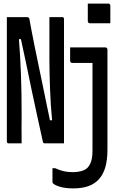

<svg xmlns="http://www.w3.org/2000/svg" viewBox="-20 -795 640 1065"><path d="M100 0H27Q24 0 22 -1.5Q20 -3 19 -5Q18 -7 18 -11V-700H129Q133 -700 135.5 -699Q138 -698 140 -696Q142 -694 143 -690Q148 -661 155.5 -622.5Q163 -584 172 -538.5Q181 -493 192 -442Q203 -391 214 -336Q225 -281 237 -224Q247 -176 257 -128H269Q265 -172 262 -212Q259 -259 257.5 -302.5Q256 -346 255 -386Q254 -426 254 -465.5Q254 -505 254 -545V-700H326Q331 -700 333 -697Q335 -694 335 -689V0H229Q225 0 222 -1.5Q219 -3 218 -8Q202 -80 186.5 -151.5Q171 -223 155.5 -295.5Q140 -368 125 -443Q111 -508 96 -578H85Q89 -532 91 -491Q94 -440 96 -388.5Q98 -337 99 -282Q100 -227 100 -161Q99 -126 99.5 -83Q100 -40 100 0ZM565 -532Q568 -532 570.5 -530.5Q573 -529 574.5 -526.5Q576 -524 576 -521V35Q576 90 565 130Q554 170 530.5 197Q507 224 471.5 237Q436 250 387 250Q344 250 314.5 241.5Q285 233 274 222Q273 220 272 218.5Q271 217 271 214Q271 194 271 176Q271 158 271 138H286Q312 150 334.5 155Q357 160 386 160Q410 160 431 154Q452 148 465 136Q474 126 480.5 113Q487 100 490 82Q493 64 493 42V-446H381Q377 -446 374.5 -447.5Q372 -449 370.5 -451.5Q369 -454 369 -457V-532ZM467 -775H581Q586 -775 589 -772Q592 -769 592 -764V-666H478Q475 -666 472.5 -667.5Q470 -669 468.5 -671.5Q467 -674 467 -677Z"/></svg>

Font: Code D OnePiece
Style: Regular
Weight: 400
Version: Version 1.085; ttfautohint (v1.8.4.7-5d5b);Nerd Fonts 3.0.2